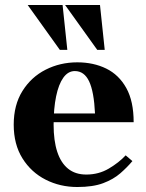

<svg xmlns="http://www.w3.org/2000/svg" viewBox="-20 -740 584 770"><path d="M326 -40Q376 -40 416.5 -64Q457 -88 484 -117L511 -94Q490 -69 462.5 -45Q435 -21 394 -5.5Q353 10 290 10Q221 10 163 -19.5Q105 -49 70 -105Q35 -161 35 -240Q35 -319 70 -375Q105 -431 163 -460.5Q221 -490 290 -490Q355 -490 406 -465Q457 -440 486.5 -387Q516 -334 516 -250H160V-285H361Q357 -372 337.5 -413.5Q318 -455 280 -455Q253 -455 234 -428.5Q215 -402 205 -353.5Q195 -305 195 -240Q195 -176 209.5 -131.5Q224 -87 253 -63.5Q282 -40 326 -40ZM370 -540 241 -720H381L400 -540ZM220 -540 91 -720H231L250 -540Z"/></svg>

Font: Brygada 1918
Style: Regular
Weight: 400
Designer: Mateusz Machalski | Borys Kosmynka | Przemek Hoffer
Foundry: NIEPODLEGLA 2018
Version: Version 3.006